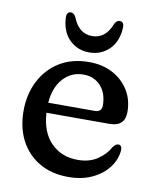

<svg xmlns="http://www.w3.org/2000/svg" viewBox="-77 -710 636 780"><g transform="rotate(10 241.0 -320.0)"><path d="M449 -290.5Q449 -230.5 385.5 -230.5H125.5Q130.5 -149.5 173.8 -106.8Q217 -64 283 -64Q332 -64 365.2 -86.8Q398.5 -109.5 414 -139.5Q425.5 -154.5 435.5 -154.5Q451 -154 450.5 -133.5Q448 -96 423.8 -63Q399.5 -30 357 -9.5Q314.5 11 257.5 11Q188.5 11 138 -18.5Q87.5 -48 60 -100.5Q32.5 -153 32.5 -222Q32.5 -290.5 60.2 -345.2Q88 -400 139.2 -431.8Q190.5 -463.5 261 -463.5Q316.5 -463.5 358.8 -441Q401 -418.5 425 -379.5Q449 -340.5 449 -290.5ZM247.5 -409.5Q197.5 -409.5 164 -372.8Q130.5 -336 125.5 -272H316.5Q346 -272 346 -299.5Q346 -349 318.8 -379.2Q291.5 -409.5 247.5 -409.5ZM253.5 -569.5Q309 -569.5 333.5 -633.5Q342 -649.5 354 -649.5Q373.5 -649.5 371.5 -622.5Q368.5 -567 335.5 -534.5Q302.5 -502 253.5 -502Q205 -502 172 -534.5Q139 -567 136 -622.5Q134 -649.5 153.5 -649.5Q165 -649.5 173.5 -633.5Q198.5 -569.5 253.5 -569.5Z"/></g></svg>

Font: Fraunces 72pt SuperSoft
Style: Regular
Weight: 400
Version: Version 1.000;[b76b70a41]